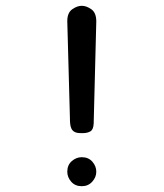

<svg xmlns="http://www.w3.org/2000/svg" viewBox="-20 -642 565 662"><path d="M212 -569Q212 -598 229 -610Q246 -622 262 -622Q278 -622 295 -610Q312 -598 312 -568L303 -216Q302 -195 291.5 -189Q281 -183 266 -183H259Q245 -183 237.5 -187Q230 -191 226.5 -198Q223 -205 222 -215Q221 -225 221 -238ZM212 -50Q212 -73 227.5 -86.5Q243 -100 262 -100Q285 -100 298.5 -84.5Q312 -69 312 -50Q312 -31 298 -15.5Q284 0 262 0Q239 0 225.5 -15.5Q212 -31 212 -50Z"/></svg>

Font: CMU Typewriter Custom
Style: Regular
Weight: 500
Monospace: yes
Version: Version 0.7.0